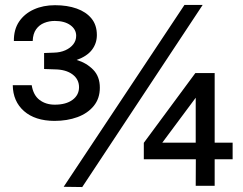

<svg xmlns="http://www.w3.org/2000/svg" viewBox="-20 -751 980 775"><path d="M199.5 -263Q121.5 -263.5 77 -302.5Q32.5 -341.5 31.5 -407H108Q114.5 -366.5 139.8 -347.5Q165 -328.5 201 -328.5Q246.5 -328.5 272.8 -348Q299 -367.5 299 -399Q299 -431 272.5 -450.8Q246 -470.5 201 -471L158 -472.5V-537L197.5 -538.5Q223.5 -539 244 -548.2Q264.5 -557.5 276 -572.5Q287.5 -587.5 287.5 -606.5Q287.5 -632.5 264 -649.5Q240.5 -666.5 201 -666.5Q178.5 -666.5 158.5 -658.5Q138.5 -650.5 125.8 -632.8Q113 -615 112 -585.5H36Q35.5 -632 57.2 -664Q79 -696 116.8 -713Q154.5 -730 202 -730Q251.5 -730 289.5 -716.5Q327.5 -703 349.2 -676.5Q371 -650 371 -609.5Q371 -576 351.2 -550Q331.5 -524 289.5 -509Q328.5 -497.5 355.8 -470Q383 -442.5 383 -397Q383 -353.5 358.5 -323.5Q334 -293.5 292.5 -278.2Q251 -263 199.5 -263ZM312 4 237 3 724.5 -731H798ZM770 -1 770.5 -108H560.5V-174.5L768.5 -456H846.5V-175H919V-108H846.5V-1ZM635 -175H770V-356.5Z"/></svg>

Font: Public Sans Thin SemiBold
Style: Regular
Weight: 600
Version: Version 2.001